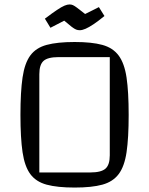

<svg xmlns="http://www.w3.org/2000/svg" viewBox="-20 -829 672 864"><path d="M72 -312Q72 -416 81.5 -480.5Q91 -545 116.5 -579.5Q142 -614 190 -627Q238 -640 316 -640Q393 -640 440.5 -627Q488 -614 514 -579Q540 -544 549.5 -480Q559 -416 559 -312Q559 -208 549.5 -144Q540 -80 514 -45.5Q488 -11 440.5 2Q393 15 316 15Q238 15 190 2Q142 -11 116.5 -45.5Q91 -80 81.5 -144Q72 -208 72 -312ZM157 -53H387Q435 -53 454.5 -70Q474 -87 474 -130V-572H244Q195 -572 176 -555Q157 -538 157 -495ZM339 -693Q330 -693 322.5 -696Q315 -699 303 -708Q291 -717 269 -736L207 -704L182 -745Q215 -770 236 -784Q257 -798 270 -803.5Q283 -809 293 -809Q301 -809 308 -806Q315 -803 327 -794Q339 -785 363 -766L425 -797L450 -757Q422 -734 401 -720Q380 -706 365 -699.5Q350 -693 339 -693Z"/></svg>

Font: Changa ExtraLight Light
Style: Regular
Weight: 300
Version: Version 3.002; ttfautohint (v1.8.2)